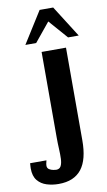

<svg xmlns="http://www.w3.org/2000/svg" viewBox="-239 -806 641 1145"><g transform="rotate(-10 81.0 -233.0)"><path d="M19.9 288.4Q-17.9 288.4 -51.9 277.8Q-85.8 267.3 -107.2 241.1Q-128.6 214.9 -128.6 168.3Q-128.6 166.6 -128.1 155.8Q-127.7 145.1 -126.9 136.9H-27.9Q-31.8 150.7 -32.7 157.7Q-33.6 164.7 -33.6 168.7Q-33.6 183.7 -21.9 191Q-10.3 198.2 2.9 200.4Q16 202.5 19.8 202.5Q40.5 202.5 48.9 186.3Q57.3 170.1 58.4 142.7Q59.5 115.3 57.7 81.8Q55.9 48.3 55.9 13.6V-504.7H203.6V56.7Q203.6 114.1 192.7 157.4Q181.8 200.8 159.3 229.9Q136.7 258.9 102 273.7Q67.4 288.4 19.9 288.4ZM-32.2 -562.7 87.8 -753.6H169.9L290.9 -562.7H226.4L126.6 -676.8L33.2 -562.7Z"/></g></svg>

Font: Russolo 10pt ExtraLight
Style: Regular
Weight: 200
Designer: Micah Stupak-Hahn
Version: Version 1.000